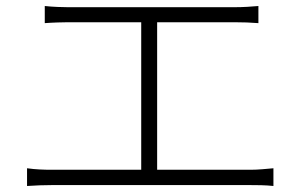

<svg xmlns="http://www.w3.org/2000/svg" viewBox="-20 -671 1000 639"><path d="M70 -52C99 -54 126 -55 152 -55H814C831 -55 864 -55 890 -52V-111C865 -109 841 -106 814 -106H503V-597H759C787 -597 817 -596 840 -594V-651C818 -649 790 -647 759 -647H207C190 -647 155 -648 129 -651V-594C154 -596 192 -597 207 -597H450V-106H152C126 -106 98 -107 70 -111Z"/></svg>

Font: GenEiGothic-pro-Light
Style: Regular
Weight: 300
Designer: Ryoko NISHIZUKA (kana & ideographs); Paul D. Hunt (Latin, Greek & Cyrillic); Wenlong ZHANG (bopomofo); Sandoll Communica
Foundry: Adobe Systems Incorporated; o_tamon
Version: Version 1.000.140830